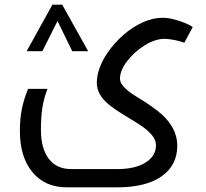

<svg xmlns="http://www.w3.org/2000/svg" viewBox="-20 -561 879 821"><path d="M266 240Q172 240 118.5 175Q65 110 65 -1Q65 -53 73.5 -95Q82 -137 100 -181H183Q167 -139 161 -99.5Q155 -60 155 -7Q155 74 188.5 118Q222 162 285 162H481Q558 162 602.5 134Q647 106 647 60Q647 37 629 16Q611 -5 583.5 -23.5Q556 -42 527 -59Q467 -95 443 -116Q394 -157 394 -207Q394 -266 438 -333Q468 -377 507.5 -411.5Q547 -446 590.5 -465.5Q634 -485 675 -485Q698 -485 723 -478.5Q748 -472 770 -463Q792 -454 804 -445L768 -378Q755 -384 728 -389.5Q701 -395 684 -395Q663 -395 641 -387.5Q619 -380 600 -368Q555 -340 524 -300Q493 -260 493 -224Q493 -190 568 -145Q605 -123 631 -104Q657 -85 673 -71Q738 -11 738 62Q738 146 671 193Q604 240 481 240ZM94 -342 204 -541H246L357 -342H289L226 -471L161 -342Z"/></svg>

Font: Noto Kufi Arabic
Style: Regular
Weight: 400
Designer: Monotype Design Team, David Williams, Khaled Hosny
Foundry: Google LLC
Version: Version 2.109; ttfautohint (v1.8.4.7-5d5b)